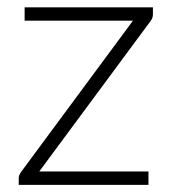

<svg xmlns="http://www.w3.org/2000/svg" viewBox="-20 -518 484 538"><path d="M408.5 -477.5Q408.5 -467 401.5 -458.5L90 -37.5H396V0H32.5V-19Q32.5 -27.5 40 -37.5L352.5 -460H49V-497.5H408.5Z"/></svg>

Font: Lato Light
Style: Regular
Weight: 300
Designer: Lukasz Dziedzic
Foundry: tyPoland Lukasz Dziedzic
Version: Version 2.007; 2014-02-27